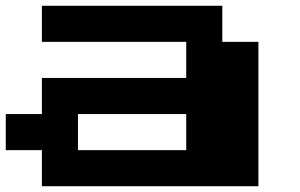

<svg xmlns="http://www.w3.org/2000/svg" viewBox="-20 -770 1040 665"><path d="M125 -687.5V-750H437.5H750V-687.5V-625H812.5H875V-375V-125H500H125V-187.5V-250H62.5H0V-312.5V-375H62.5H125V-437.5V-500H375H625V-562.5V-625H375H125ZM625 -312.5V-375H437.5H250V-312.5V-250H437.5H625Z"/></svg>

Font: Press Start 2P
Style: Regular
Weight: 500
Monospace: yes
Version: Version 2.14